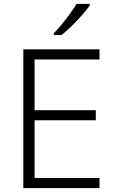

<svg xmlns="http://www.w3.org/2000/svg" viewBox="-20 -968 593 988"><path d="M492 0H100V-714H492V-662H158V-401H473V-349H158V-52H492ZM442 -940Q427 -919 402.5 -891Q378 -863 350 -835.5Q322 -808 297 -788H257V-797Q276 -816 298 -843Q320 -870 340.5 -898Q361 -926 374 -948H442Z"/></svg>

Font: Noto Sans Bengali UI Light
Style: Regular
Weight: 300
Designer: Jelle Bosma - Monotype Design Team
Foundry: Monotype Imaging Inc.
Version: Version 2.003; ttfautohint (v1.8.4.7-5d5b)